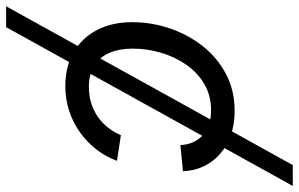

<svg xmlns="http://www.w3.org/2000/svg" viewBox="-209 -574 972 624"><g transform="rotate(90 277.0 -262.0)"><path d="M-14.6 204.1 501.5 -727.5H569.3L53.2 204.1ZM245.1 11.7Q181.2 11.7 134.5 -15.4Q87.9 -42.5 62.5 -91.3Q37.1 -140.1 37.1 -205.6Q37.1 -268.1 57.1 -327.4Q77.1 -386.7 114.7 -434.6Q152.3 -482.4 205.6 -510.5Q258.8 -538.6 325.7 -538.6Q368.2 -538.6 403.3 -526.4Q438.5 -514.2 464.4 -491.9Q490.2 -469.7 505.1 -439Q520 -408.2 521.5 -370.6L436.5 -362.3Q435.5 -384.3 427.7 -402.3Q419.9 -420.4 406 -433.8Q392.1 -447.3 371.6 -454.6Q351.1 -461.9 323.2 -461.9Q275.4 -461.9 238 -439.9Q200.7 -418 175 -380.9Q149.4 -343.8 136.2 -298.6Q123 -253.4 123 -207Q123 -165 136.2 -133.1Q149.4 -101.1 177.2 -83Q205.1 -64.9 247.1 -64.9Q275.9 -64.9 300.3 -72.5Q324.7 -80.1 344.7 -94Q364.7 -107.9 379.6 -127Q394.5 -146 404.3 -168.9L487.8 -156.2Q474.1 -119.1 450 -88.4Q425.8 -57.6 394 -35.2Q362.3 -12.7 324.5 -0.5Q286.6 11.7 245.1 11.7Z"/></g></svg>

Font: Inter 24pt
Style: Italic
Weight: 400
Italic angle: -9.3988°
Designer: Rasmus Andersson
Foundry: rsms
Version: Version 4.001;git-66647c0bb